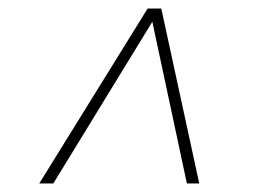

<svg xmlns="http://www.w3.org/2000/svg" viewBox="-20 -575 606 450"><path d="M72 -145 326 -555H358L447 -145H418L337 -524L105 -145Z"/></svg>

Font: Montserrat Thin ExtraLight
Style: Italic
Weight: 250
Italic angle: -11.3°
Version: Version 9.000